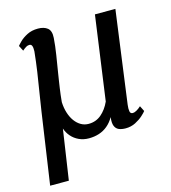

<svg xmlns="http://www.w3.org/2000/svg" viewBox="-111 -654 823 925"><g transform="rotate(-15 300.5 -191.0)"><path d="M117.9 182H24.7L77 -175Q83.9 -221.3 91.6 -268.3Q99.4 -315.2 106.6 -363.5Q113.7 -411.8 118.9 -462.8Q119.6 -480.8 116.2 -490Q112.8 -499.2 103 -499.2Q94.6 -499.2 86.2 -494.2Q77.8 -489.1 67.7 -480.1L53.8 -507.1Q58.4 -513.3 72.3 -527.1Q86.3 -540.9 109.3 -552.6Q132.3 -564.4 163.6 -564.4Q192.9 -564.4 210.6 -550.6Q228.3 -536.7 225.8 -501.2Q223.1 -462.2 216.2 -419.1Q209.3 -376 202.3 -333Q198.8 -311.5 196.1 -293.5Q193.3 -275.6 191 -259.4Q188.7 -243.2 186.7 -226.9Q184.8 -210.7 183.1 -192Q184.4 -162.7 192.2 -138.2Q199.9 -113.7 213.1 -95.6Q226.4 -77.5 243.7 -67.6Q260.9 -57.7 281.7 -57.7Q317.9 -57.7 344.7 -80.3Q371.5 -103 388.4 -140.3L446.7 -559.5H548.7L486.4 -98.5Q483.7 -77.6 486.1 -65.4Q488.4 -53.1 500.4 -53.1Q508.5 -53.1 519.6 -59.4Q530.7 -65.7 541.7 -75.8L555.4 -48.5Q550.6 -41.6 535.2 -27.6Q519.9 -13.6 497.5 -2.1Q475.2 9.3 448.2 9.3Q429.1 9.3 415 3.6Q400.9 -2.2 394.5 -17.6Q388.1 -33.1 391.8 -61.8Q377.6 -37.1 358.3 -21.1Q339.1 -5.1 315.6 2.4Q292.1 10 265 10Q238 10 215.7 -0.3Q193.5 -10.5 177.9 -28.4Q162.4 -46.3 155.2 -68.2Z"/></g></svg>

Font: Merriweather 7pt Light
Style: Italic
Weight: 300
Italic angle: -7.8°
Designer: Eben Sorkin
Foundry: Eben Sorkin
Version: Version 2.200;gftools[0.9.31]